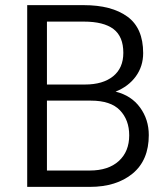

<svg xmlns="http://www.w3.org/2000/svg" viewBox="-20 -731 658 751"><path d="M331.1 0H86.4V-710.9H307.6Q416.5 -710.9 478.3 -666Q540 -621.1 540 -523.4Q540 -471.7 511.2 -432.1Q482.4 -392.6 432.1 -372.6Q493.7 -357.4 527.8 -310.5Q562 -263.7 562 -202.6Q562 -104.5 498.8 -52.2Q435.5 0 331.1 0ZM307.6 -646.5H163.6V-400.4H312.5Q382.3 -400.4 422.4 -432.6Q462.4 -464.8 462.4 -524.4Q462.4 -587.9 424.1 -617.2Q385.7 -646.5 307.6 -646.5ZM485.4 -201.7Q485.4 -261.7 449.2 -299.6Q413.1 -337.4 335.4 -337.4H163.6V-64H331.1Q403.8 -64 444.6 -101.1Q485.4 -138.2 485.4 -201.7Z"/></svg>

Font: Vazirmatn RD UI Light
Style: Regular
Weight: 300
Designer: Saber Rastikerdar
Foundry: Saber Rastikerdar
Version: Version 33.003